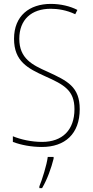

<svg xmlns="http://www.w3.org/2000/svg" viewBox="-20 -744 475 985"><path d="M389 -184C389 -299 326 -329 224 -376C145 -411 79 -444 79 -545C79 -644 142 -699 240 -699C275 -699 320 -693 366 -671L377 -693C341 -712 291 -724 241 -724C131 -724 52 -663 52 -545C52 -429 123 -393 211 -353C310 -309 362 -280 362 -184C362 -77 300 -16 196 -16C142 -16 87 -28 46 -45V-16C88 0 141 10 195 10C313 10 389 -57 389 -184ZM255 70V61H225C220 102 196 178 182 212V221H196C223 175 243 118 255 70Z"/></svg>

Font: Noto Sans Gujarati UI Condensed Thin
Style: Regular
Weight: 100
Width: 3
Designer: Jelle Bosma - Monotype Design Team, Universal Thirst
Foundry: Monotype Imaging Inc.
Version: Version 2.106